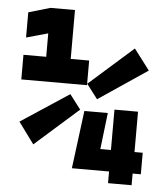

<svg xmlns="http://www.w3.org/2000/svg" viewBox="-51 -739 688 785"><g transform="rotate(5 293.0 -346.5)"><path d="M268.6 -47.9 269 -49.3 299.3 -285.6H395.5L377.9 -136.2H421.4V-301.8H518.1V-136.2H551.8V-47.9H518.1V0H421.4V-47.9ZM31.2 -391.6V-492.7H124.5V-588.9L35.6 -564V-667.5L124.5 -693.4H225.1V-492.7H300.8V-391.6ZM346.7 -337.9 301.3 -397.5 482.9 -558.1 547.4 -473.1ZM103 -131.3 38.6 -219.2 236.3 -349.1 281.7 -289.6Z"/></g></svg>

Font: CaskaydiaMono NF
Style: Bold
Weight: 700
Designer: Aaron Bell
Foundry: Saja Typeworks
Version: Version 2111.001; ttfautohint (v1.8.4);Nerd Fonts 3.1.1